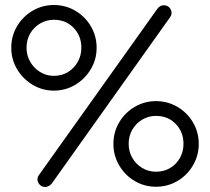

<svg xmlns="http://www.w3.org/2000/svg" viewBox="-20 -732 839 767"><path d="M160 15Q149 15 140.5 7.5Q132 0 130 -11Q128 -22 135 -32L608 -696Q613 -703 619.5 -707Q626 -711 634 -711Q647 -711 655 -703.5Q663 -696 665 -685Q667 -674 660 -664L187 1Q182 7 175 11Q168 15 160 15ZM195 -370Q149 -370 110 -393.5Q71 -417 48 -456Q25 -495 25 -541Q25 -588 48 -627Q71 -666 110 -689Q149 -712 195 -712Q242 -712 281 -689Q320 -666 343 -627Q366 -588 366 -541Q366 -495 343 -456Q320 -417 281 -393.5Q242 -370 195 -370ZM195 -429Q227 -429 252 -444.5Q277 -460 291 -485.5Q305 -511 305 -541Q305 -589 274 -621Q243 -653 195 -653Q165 -653 140 -638Q115 -623 100.5 -598Q86 -573 86 -541Q86 -511 100.5 -485.5Q115 -460 140 -444.5Q165 -429 195 -429ZM603 14Q557 14 518 -9Q479 -32 456 -71.5Q433 -111 433 -157Q433 -204 456 -243Q479 -282 518 -305Q557 -328 603 -328Q650 -328 689 -305Q728 -282 751 -243Q774 -204 774 -157Q774 -111 751 -71.5Q728 -32 689 -9Q650 14 603 14ZM603 -46Q635 -46 660 -61Q685 -76 699 -101.5Q713 -127 713 -157Q713 -205 682 -237Q651 -269 603 -269Q573 -269 548 -254Q523 -239 508.5 -214Q494 -189 494 -157Q494 -127 508.5 -101.5Q523 -76 548 -61Q573 -46 603 -46Z"/></svg>

Font: National Park Light
Style: Regular
Weight: 300
Designer: Andrea Herstowski, Ben Hoepner
Version: Version 1.009